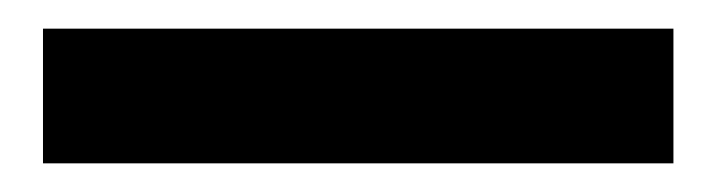

<svg xmlns="http://www.w3.org/2000/svg" viewBox="-20 -21 500 134"><path d="M10 93V-1H450V93Z"/></svg>

Font: Faustina
Style: Bold
Weight: 700
Designer: Alfonso Garcia
Foundry: http://www.omnibus-type.com
Version: Version 1.200